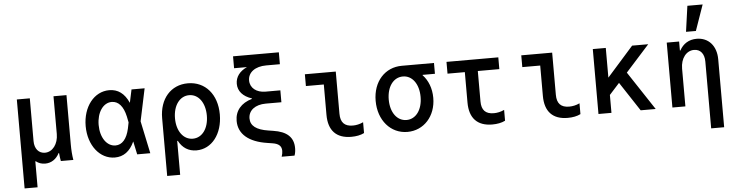

<svg xmlns="http://www.w3.org/2000/svg" viewBox="-55 -1110 6110 1591"><g transform="rotate(-5 3000.0 -314.5)"><path d="M93 200H201V-16H205C226 1 252 10 281 10C332 10 374 -18 399 -67H403C405 -42 408 -20 412 0H516C509 -40 506 -84 506 -130V-540H398V-226C398 -143 351 -80 287 -80C235 -80 201 -121 201 -184V-540H93Z M862 -550C736 -550 642 -431 642 -270C642 -110 736 10 861 10C933 10 987 -29 1023 -108H1024L1047 0H1156L1099 -270L1156 -540H1047L1024 -432H1023C988 -511 934 -550 862 -550ZM989 -220C970 -134 930 -89 875 -89C803 -89 750 -165 750 -270C750 -375 803 -451 874 -451C930 -451 970 -406 989 -320L999 -270Z M1540 10C1667 10 1758 -107 1758 -270C1758 -437 1661 -550 1516 -550C1374 -550 1279 -441 1279 -280V200H1387V-82H1392C1424 -22 1474 10 1540 10ZM1385 -270C1385 -377 1440 -451 1518 -451C1596 -451 1650 -377 1650 -270C1650 -163 1596 -89 1518 -89C1440 -89 1385 -163 1385 -270Z M1909 -641H2016C1955 -613 1920 -568 1920 -510C1920 -449 1961 -403 2034 -379V-375C1943 -349 1892 -288 1892 -204C1892 -95 1976 -23 2131 0L2169 6C2224 14 2247 36 2247 76C2247 91 2244 106 2238 124H2345C2352 105 2355 84 2355 62C2355 -28 2300 -79 2186 -96L2148 -102C2048 -117 2000 -154 2000 -215C2000 -282 2057 -326 2145 -326H2275V-425H2151C2076 -425 2024 -467 2024 -529C2024 -596 2084 -641 2176 -641H2290V-740H1909Z M2746 -540H2489V-442H2638V-189C2638 -59 2703 10 2828 10C2868 10 2906 3 2935 -12V-102C2906 -88 2876 -82 2848 -82C2779 -82 2746 -117 2746 -189Z M3296 -89C3217 -89 3163 -163 3163 -270C3163 -377 3217 -451 3296 -451C3374 -451 3428 -377 3428 -270C3428 -163 3374 -89 3296 -89ZM3295 10C3431 10 3532 -100 3532 -253C3532 -332 3505 -400 3460 -447V-450H3563V-540H3295C3156 -540 3054 -431 3054 -269C3054 -107 3155 10 3295 10Z M3919 -189V-442H4098V-540H3667V-442H3811V-189C3811 -59 3876 10 4001 10C4041 10 4079 3 4108 -12V-102C4079 -88 4049 -82 4021 -82C3952 -82 3919 -117 3919 -189Z M4546 -540H4289V-442H4438V-189C4438 -59 4503 10 4628 10C4668 10 4706 3 4735 -12V-102C4706 -88 4676 -82 4648 -82C4579 -82 4546 -117 4546 -189Z M4884 0H4992V-149L5076 -242L5235 0H5360L5148 -321L5345 -540H5211L4992 -293V-540H4884Z M5499 0H5607V-314C5607 -399 5654 -460 5719 -460C5772 -460 5804 -420 5804 -356V200H5912V-365C5912 -477 5847 -550 5748 -550C5684 -550 5635 -519 5606 -465H5602V-540H5499ZM5823 -829H5696L5666 -615H5748Z"/></g></svg>

Font: CommitMono
Style: 600Regular
Weight: 600
Monospace: yes
Designer: Eigil Nikolajsen
Foundry: Eigil Nikolajsen
Version: Version 1.143